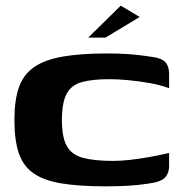

<svg xmlns="http://www.w3.org/2000/svg" viewBox="-20 -654 647 679"><path d="M31 -230Q31 -300 47 -345.5Q63 -391 101 -417Q139 -443 202.5 -454Q266 -465 360 -465Q400 -465 435.5 -462.5Q471 -460 510 -454Q552 -449 565 -434Q578 -419 578 -393V-342Q549 -353 510.5 -360Q472 -367 434 -370.5Q396 -374 367 -374Q308 -374 270.5 -364Q233 -354 216 -323Q199 -292 199 -229Q199 -169 216 -138Q233 -107 273 -96Q313 -85 379 -85Q407 -85 438.5 -88.5Q470 -92 504.5 -98Q539 -104 578 -113V-66Q578 -42 564 -26.5Q550 -11 507 -5Q469 1 431.5 3Q394 5 354 5Q259 5 196.5 -5.5Q134 -16 97.5 -42Q61 -68 46 -113.5Q31 -159 31 -230ZM292 -521 407 -634 474 -594 353 -521Z"/></svg>

Font: Genos Thin
Style: Bold
Weight: 700
Version: Version 1.010